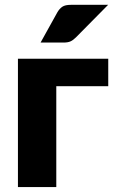

<svg xmlns="http://www.w3.org/2000/svg" viewBox="-20 -756 468 776"><path d="M417.5 -407.5H207.5V0H52.5V-518.5H417.5ZM417 -736.5 287 -605Q275.5 -593.5 265 -588.8Q254.5 -584 237 -584H144L212 -706.5Q220.5 -721 232 -728.8Q243.5 -736.5 267 -736.5Z"/></svg>

Font: Lato ExtraBold
Style: Regular
Weight: 800
Designer: Lukasz Dziedzic with Adam Twardoch and Botio Nikoltchev
Foundry: tyPoland Lukasz Dziedzic
Version: Version 2.015; 2015-08-06; http://www.latofonts.com/